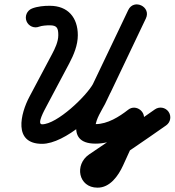

<svg xmlns="http://www.w3.org/2000/svg" viewBox="-20 -618 805 885"><path d="M160.8 -495.2C160.8 -495.2 160.8 -495.2 160.8 -495.2C171.8 -499.6 195.3 -501.5 209.3 -501.3C209.3 -501.3 209.5 -501.3 209.6 -501.3C209.8 -501.3 209.9 -501.3 209.9 -501.3C243.1 -501.3 248.7 -487.8 248.7 -455.7C248.7 -425.7 233.5 -394.2 219.7 -368.2C185 -302.7 150.2 -237.1 115.4 -171.6C75 -95.3 38.9 45 174 45C279.4 45 441.1 -100.8 489.3 -190.8C489.3 -190.8 489.6 -191.3 489.8 -191.7C490 -192.2 490.3 -192.7 490.3 -192.7C544.3 -306.1 598.3 -419.5 652.4 -533C665.3 -560 651.4 -583.3 631.1 -592.9C610.8 -602.6 584.1 -598.8 571.2 -571.7C508.6 -440.6 446 -309.5 383.4 -178.4C383.4 -178.4 383.6 -178.8 383.8 -179.2C384 -179.6 384.2 -180.1 384.2 -180C346.7 -109 270.1 44.1 420.6 44.1C496.8 44.1 568.1 4.2 626.6 -41.6C644.6 -55.7 632.2 -79.6 612.9 -94.8C593.6 -110 567.4 -116.5 557.9 -95.7C527.1 -28 496.2 39.7 465.3 107.3C465.3 107.3 465.3 107.3 465.3 107.3C465.3 107.3 465.3 107.3 465.3 107.3C460.9 116.8 438.7 157.2 430.1 157C430.1 157 429.9 157 429.7 157C429.4 157 429.2 157 429.2 157C428.3 157 431.2 157.1 432.1 157.3C434.2 157.8 435.3 159.5 436.1 161.5C440.4 172.5 429.7 176.2 441.5 168.3C543.3 99.3 645.5 30.7 746 -40.2C766.3 -54.6 771.1 -82.6 756.8 -103C742.4 -123.3 714.4 -128.1 694 -113.8C694 -113.8 694 -113.8 694 -113.8C594.1 -43.2 492.3 25.1 391 93.7C321.8 140.6 341 247 429.2 247C429.2 247 429 247 428.8 247C428.6 247 428.4 247 428.4 247C486.8 248.1 525.5 192.2 547.2 144.7C547.2 144.7 547.2 144.7 547.2 144.7C547.2 144.7 547.2 144.7 547.2 144.7C578.1 77 608.9 9.3 639.8 -58.3C649.3 -79.1 641.2 -99.7 626.1 -111.6C611.1 -123.4 589.1 -126.5 571.1 -112.4C529.4 -79.7 475.5 -45.9 420.6 -45.9C403.9 -45.9 419.7 -34.4 419.8 -35.9C422.9 -70.6 447.5 -107.2 463.8 -138C463.8 -138 464 -138.4 464.2 -138.8C464.4 -139.2 464.6 -139.6 464.6 -139.6C527.2 -270.7 589.8 -401.8 652.4 -532.9C665.3 -560 651.4 -583.2 631.1 -592.9C610.8 -602.6 584 -598.8 571.1 -571.7C517.1 -458.3 463.1 -344.8 409 -231.4C409 -231.4 409.3 -231.9 409.5 -232.3C409.7 -232.8 410 -233.3 410 -233.3C378.7 -174.9 242.4 -45 174 -45C148.5 -45 183.7 -108.3 194.9 -129.4C229.7 -194.9 264.5 -260.5 299.3 -326C320.3 -365.7 338.7 -410.1 338.7 -455.7C338.7 -536.8 293.4 -591.3 209.9 -591.3C209.9 -591.3 210.1 -591.3 210.2 -591.3C210.3 -591.3 210.5 -591.3 210.5 -591.3C184.4 -591.7 151.8 -588.5 127.3 -578.7C104.2 -569.4 93.1 -543.2 102.3 -520.2C111.6 -497.1 137.8 -485.9 160.8 -495.2Z"/></svg>

Font: FRB American Cursive Guidelines Black
Style: Bold Italic
Weight: 900
Italic angle: -25°
Version: Version 2.0;Modular Font Editor K font №1